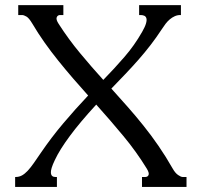

<svg xmlns="http://www.w3.org/2000/svg" viewBox="-20 -736 793 756"><path d="M689.9 -676.8Q678.2 -676.8 668 -672.1Q657.7 -667.5 648.7 -659.9Q639.6 -652.3 631.8 -642.1Q624 -631.8 617.2 -621.1Q595.7 -588.4 572.8 -558.6Q549.8 -528.8 524.9 -500.5Q500 -472.2 473.4 -444.3Q446.8 -416.5 418.5 -387.2Q450.2 -352.1 481.9 -316.2Q513.7 -280.3 544.4 -241.9Q575.2 -203.6 604.2 -161.4Q633.3 -119.1 660.2 -71.8Q669.9 -54.7 681.2 -46.9Q692.4 -39.1 699.2 -39.1H714.4V0H539.1V-39.1H551.8Q561.5 -39.1 564.9 -46.9Q568.4 -54.7 558.1 -71.8Q517.1 -138.7 465.8 -200.4Q414.6 -262.2 358.9 -324.2Q326.7 -289.1 300.8 -258.3Q274.9 -227.5 254.9 -200.4Q234.9 -173.3 220.2 -149.9Q205.6 -126.5 195.8 -105.5Q178.7 -69.8 180.4 -54.4Q182.1 -39.1 198.2 -39.1H204.1V0H39.6V-39.1H42Q55.2 -39.1 66.7 -45.4Q78.1 -51.8 89.6 -64.2Q101.1 -76.7 113.5 -94.5Q126 -112.3 141.6 -135.3Q182.6 -195.3 229 -250.2Q275.4 -305.2 327.1 -359.9Q296.9 -393.6 267.3 -427.7Q237.8 -461.9 209.5 -497.1Q181.2 -532.2 155.3 -568.8Q129.4 -605.5 106.9 -643.6Q94.2 -665 84 -670.9Q73.7 -676.8 66.9 -676.8H51.8V-715.8H229.5V-676.8H216.8Q207 -676.8 203.4 -668Q199.7 -659.2 210.9 -642.1Q250.5 -580.6 295.2 -526.9Q339.8 -473.1 386.7 -421.4Q430.2 -465.8 469.7 -511.5Q509.3 -557.1 539.6 -610.4Q551.3 -630.9 554.9 -643.8Q558.6 -656.7 556.4 -664.1Q554.2 -671.4 547.9 -674.1Q541.5 -676.8 533.7 -676.8H527.8V-715.8H692.4V-676.8H689.9Z"/></svg>

Font: Arian AMU Serif
Style: Regular
Weight: 400
Designer: Ruben Hakobyan (Tarumian)
Foundry: Ruben Hakobyan (Tarumian)
Version: Version 1.002